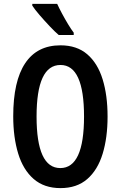

<svg xmlns="http://www.w3.org/2000/svg" viewBox="-20 -957 620 987"><path d="M533 -358Q533 -249 507.5 -166Q482 -83 428.5 -36.5Q375 10 291 10Q207 10 153 -37Q99 -84 73.5 -167.5Q48 -251 48 -359Q48 -540 109.5 -632Q171 -724 291 -724Q375 -724 428.5 -678Q482 -632 507.5 -549.5Q533 -467 533 -358ZM168 -358Q168 -93 290 -93Q412 -93 412 -358Q412 -623 291 -623Q168 -623 168 -358ZM274 -937Q284 -915 299 -887Q314 -859 330 -832.5Q346 -806 359 -789V-777H282Q263 -793 236 -821.5Q209 -850 184 -879Q159 -908 146 -928V-937Z"/></svg>

Font: Noto Sans Malayalam ExtraCondensed SemiBold
Style: Regular
Weight: 600
Width: 2
Designer: Jelle Bosma - Monotype Design Team
Foundry: Monotype Imaging Inc.
Version: Version 2.104; ttfautohint (v1.8.4.7-5d5b)